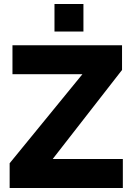

<svg xmlns="http://www.w3.org/2000/svg" viewBox="-20 -935 665 955"><path d="M251 -778H395V-915H251ZM28 -123V0H591V-144H242L587 -587V-710H42V-566H390Z"/></svg>

Font: FIGSv2-sans-serif ExtraBold
Style: Regular
Weight: 800
Designer: Matt McInerney, Pablo Impallari, Rodrigo Fuenzalida,Mirko Velimirovic
Foundry: Matt McInerney, Pablo Impallari, Rodrigo Fuenzalida
Version: Version 4.021;hotconv 1.0.109;makeotfexe 2.5.65596